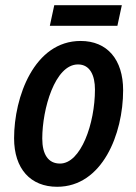

<svg xmlns="http://www.w3.org/2000/svg" viewBox="-20 -707 523 736"><path d="M171 -608H430L447 -687H188ZM199 9C372 9 452 -193 452 -361C452 -479 391 -550 289 -550C111 -550 34 -335 34 -177C34 -60 97 9 199 9ZM210 -80C165 -80 142 -115 142 -176C142 -288 190 -460 279 -460C325 -460 344 -418 344 -364C344 -233 290 -80 210 -80Z"/></svg>

Font: Noto Sans Display SemiCondensed Medium
Style: Italic
Weight: 500
Width: 4
Italic angle: -12°
Designer: Monotype Design Team
Foundry: Monotype Imaging Inc.
Version: Version 1.900